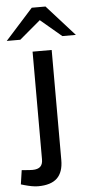

<svg xmlns="http://www.w3.org/2000/svg" viewBox="-117 -771 491 1016"><g transform="rotate(-5 128.5 -263.0)"><path d="M43.1 209Q28.7 209 10.3 205.7Q-8.2 202.3 -27.3 196.9L-46.9 191.2L-35.8 116.4L-19.2 117.7Q-9.3 118.7 1.7 119.5Q12.8 120.2 21.6 120.2Q49.2 120.2 62.7 107.8Q76.1 95.4 76.1 69.3V-503.2H177.6V81.2Q177.6 145.5 144.9 177.3Q112.1 209 43.1 209ZM240.3 -571.5 112.2 -679.6 92 -735.1H165L312.1 -571.5ZM-55.1 -571.5 92 -735.1H165L144.8 -679.6L16.8 -571.5Z"/></g></svg>

Font: REM Medium
Style: Regular
Weight: 500
Designer: Octavio Pardo
Foundry: Ashler Design
Version: Version 1.005;gftools[0.9.28]